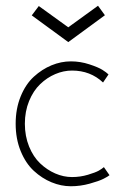

<svg xmlns="http://www.w3.org/2000/svg" viewBox="-20 -636 446 668"><path d="M90.5 -582.5 115 -615 217.5 -541 321 -616 345 -583 217.5 -489.5ZM230.5 -20Q259.5 -20 286 -28Q312.5 -36 323.5 -42.2Q334.5 -48.5 341.5 -54.5L361 -26.5Q356 -22 340.2 -14Q324.5 -6 292 3Q259.5 12 226.5 12Q192.5 12 159.2 -1.8Q126 -15.5 97.8 -41.5Q69.5 -67.5 52 -110.2Q34.5 -153 34.5 -205.5Q34.5 -258 52 -300.8Q69.5 -343.5 97.8 -369.2Q126 -395 159.2 -408.8Q192.5 -422.5 226.5 -422.5Q259.5 -422.5 290.8 -412.2Q322 -402 336.2 -393Q350.5 -384 357.5 -377L338.5 -349Q294.5 -390.5 230.5 -390.5Q201 -390.5 172.2 -378.2Q143.5 -366 119.8 -343.2Q96 -320.5 81.2 -284.5Q66.5 -248.5 66.5 -205.5Q66.5 -162.5 81.2 -126.2Q96 -90 119.8 -67.5Q143.5 -45 172.2 -32.5Q201 -20 230.5 -20Z"/></svg>

Font: League Spartan ExtraLight
Style: Regular
Weight: 200
Foundry: The League of Moveable Type
Version: Version 2.002